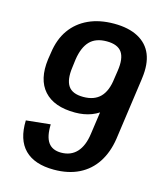

<svg xmlns="http://www.w3.org/2000/svg" viewBox="-108 -790 748 880"><g transform="rotate(15 265.5 -350.0)"><path d="M471 -202Q461 -136 430 -88.5Q399 -41 348.5 -16Q298 9 230 9Q138 9 91.5 -37.5Q45 -84 48 -176L163 -188Q161 -130 180.5 -102.5Q200 -75 242 -75Q288 -75 316 -105Q344 -135 352 -193L396 -502L513 -501ZM325 -709Q394 -709 439.5 -684.5Q485 -660 503.5 -614.5Q522 -569 513 -502L465 -476Q451 -377 396.5 -323Q342 -269 256 -269Q156 -269 108.5 -322Q61 -375 74 -473L79 -505Q88 -571 120 -616Q152 -661 204 -685Q256 -709 325 -709ZM313 -622Q261 -622 233 -593Q205 -564 196 -505L191 -465Q183 -406 202.5 -377Q222 -348 274 -348Q326 -348 354.5 -377Q383 -406 390 -465L396 -505Q405 -565 385 -593.5Q365 -622 313 -622Z"/></g></svg>

Font: Pathway Extreme Condensed SemiBold
Style: Italic
Weight: 600
Width: 3
Italic angle: -8°
Version: Version 1.001;gftools[0.9.26]